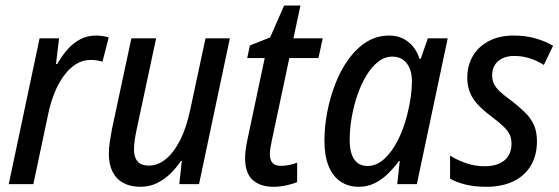

<svg xmlns="http://www.w3.org/2000/svg" viewBox="-20 -679 2063 708"><path d="M12.2 0 126 -537.6H197.8L186.5 -442.9H190.9Q208.5 -473.6 229.5 -497.3Q250.5 -521 276.4 -534.4Q302.2 -547.9 334.5 -547.9Q346.2 -547.9 358.2 -546.1Q370.1 -544.4 380.9 -541L357.9 -451.7Q348.1 -454.6 337.2 -456.3Q326.2 -458 314.5 -458Q283.7 -458 258.5 -441.4Q233.4 -424.8 213.6 -397Q193.8 -369.1 180.2 -334.5Q166.5 -299.8 158.7 -263.2L103 0Z M498 9.8Q460.9 9.8 434.8 -4.4Q408.7 -18.6 395 -45.9Q381.3 -73.2 381.3 -112.3Q381.3 -131.8 384.8 -155.3Q388.2 -178.7 392.6 -201.7L464.4 -537.6H555.7L483.9 -201.7Q479.5 -180.7 476.8 -161.9Q474.1 -143.1 474.1 -127.4Q474.1 -99.1 487.3 -83.7Q500.5 -68.4 529.3 -68.4Q561.5 -68.4 591.1 -92Q620.6 -115.7 644.3 -162.4Q668 -209 682.1 -277.3L737.8 -537.6H827.6L713.9 0H641.1L650.4 -85.4H647Q629.9 -59.6 607.7 -38.1Q585.4 -16.6 558.1 -3.4Q530.8 9.8 498 9.8Z M988.8 9.8Q939.5 9.8 911.6 -15.6Q883.8 -41 883.8 -95.2Q883.8 -109.4 886 -127.2Q888.2 -145 892.6 -165L956.1 -464.8H891.6L901.4 -511.2L976.1 -541L1027.8 -658.7H1087.9L1062 -537.6H1169.9L1154.3 -464.8H1046.9L982.4 -161.1Q979.5 -147.5 977.3 -134Q975.1 -120.6 975.1 -109.9Q975.1 -89.8 984.6 -78.6Q994.1 -67.4 1016.1 -67.4Q1030.3 -67.4 1045.2 -70.3Q1060.1 -73.2 1075.7 -79.1V-7.8Q1059.6 -0.5 1035.4 4.6Q1011.2 9.8 988.8 9.8Z M1302.7 9.8Q1264.6 9.8 1236.1 -9.3Q1207.5 -28.3 1191.9 -66.2Q1176.3 -104 1176.3 -159.2Q1176.3 -210.4 1186.5 -264.6Q1196.8 -318.8 1216.3 -369.4Q1235.8 -419.9 1264.9 -460.2Q1293.9 -500.5 1331.5 -524.2Q1369.1 -547.9 1415 -547.9Q1443.8 -547.9 1466.1 -536.9Q1488.3 -525.9 1503.7 -506.6Q1519 -487.3 1527.3 -461.9H1531.2L1557.6 -537.6H1630.9L1517.1 0H1444.8L1454.1 -85.4H1451.2Q1431.6 -58.6 1408.9 -36.9Q1386.2 -15.1 1360.1 -2.7Q1334 9.8 1302.7 9.8ZM1334.5 -66.9Q1368.7 -66.9 1397.5 -93.5Q1426.3 -120.1 1447.8 -163.1Q1469.2 -206.1 1481.4 -255.4Q1490.7 -292.5 1494.9 -322.5Q1499 -352.5 1499 -379.4Q1499 -420.9 1479.7 -445.6Q1460.4 -470.2 1426.3 -470.2Q1398.4 -470.2 1374.3 -451.2Q1350.1 -432.1 1330.8 -400.1Q1311.5 -368.2 1297.9 -328.4Q1284.2 -288.6 1276.9 -245.8Q1269.5 -203.1 1269.5 -163.6Q1269.5 -115.2 1286.4 -91.1Q1303.2 -66.9 1334.5 -66.9Z M1773.4 9.8Q1730 9.8 1696.5 1.5Q1663.1 -6.8 1639.6 -20V-105.5Q1663.6 -89.4 1698 -77.6Q1732.4 -65.9 1767.1 -65.9Q1798.3 -65.9 1820.6 -75.7Q1842.8 -85.4 1854.5 -104Q1866.2 -122.6 1866.2 -148.4Q1866.2 -167 1859.9 -181.6Q1853.5 -196.3 1837.4 -211.9Q1821.3 -227.5 1793.5 -248.5Q1764.2 -270 1743.9 -291.3Q1723.6 -312.5 1713.4 -336.9Q1703.1 -361.3 1703.1 -392.1Q1703.1 -438 1723.9 -472.9Q1744.6 -507.8 1783 -527.8Q1821.3 -547.9 1874.5 -547.9Q1918 -547.9 1954.8 -537.4Q1991.7 -526.9 2019.5 -510.3L1985.4 -439.5Q1962.9 -454.1 1935.1 -463.4Q1907.2 -472.7 1876 -472.7Q1839.4 -472.7 1817.1 -453.6Q1794.9 -434.6 1794.9 -401.9Q1794.9 -384.8 1801 -370.8Q1807.1 -356.9 1822.3 -342.5Q1837.4 -328.1 1863.8 -309.1Q1893.1 -286.6 1914.8 -265.6Q1936.5 -244.6 1948.2 -219.5Q1960 -194.3 1960 -158.2Q1960 -106 1937.5 -68.4Q1915 -30.8 1873.3 -10.5Q1831.5 9.8 1773.4 9.8Z"/></svg>

Font: Open Sans SemiCondensed Medium
Style: Italic
Weight: 500
Width: 4
Italic angle: -12°
Designer: Monotype Design Team
Foundry: Monotype Imaging Inc.
Version: Version 3.000